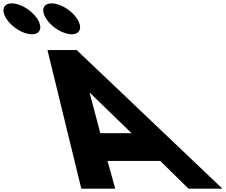

<svg xmlns="http://www.w3.org/2000/svg" viewBox="-512 -1123 1344 1143"><path d="M-441.4 -1103C-492.4 -1103 -506.9 -1062 -473.8 -1011C-440.8 -960 -373.3 -919 -322.3 -919C-271.3 -919 -256.8 -960 -289.8 -1011C-322.9 -1062 -390.4 -1103 -441.4 -1103ZM-204.4 -1103C-255.4 -1103 -269.9 -1062 -236.8 -1011C-203.8 -960 -136.3 -919 -85.3 -919C-34.3 -919 -19.8 -960 -52.8 -1011C-85.9 -1062 -153.4 -1103 -204.4 -1103ZM-55.4 -825H-229.4L-28 0H174L128.1 -165H442.1L610 0H812ZM271.3 -330H85.3L21.8 -570H23.8Z"/></svg>

Font: Hussar
Style: BdOpOblSeven
Weight: 700
Foundry: Cannot Into Space Fonts
Version: Version 2.00